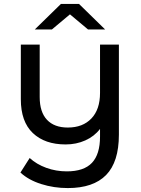

<svg xmlns="http://www.w3.org/2000/svg" viewBox="-20 -757 717 977"><path d="M585 -530V-72Q585 67 520 133.5Q455 200 325 200Q254 200 189.5 179.5Q125 159 84 121L131 47Q166 79 215.5 97Q265 115 320 115Q407 115 448 71.5Q489 28 489 -62V-101Q460 -63 414 -42.5Q368 -22 314 -22Q208 -22 147 -80Q86 -138 86 -252V-530H182V-263Q182 -187 219 -147.5Q256 -108 325 -108Q401 -108 445 -154Q489 -200 489 -284V-530ZM428 -607 336 -684 244 -607H157L290 -737H382L515 -607Z"/></svg>

Font: Montserrat Alternates Medium
Style: Regular
Weight: 500
Designer: Julieta Ulanovsky
Foundry: Julieta Ulanovsky
Version: Version 7.200